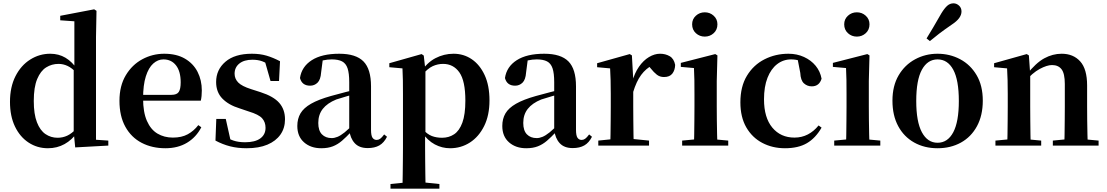

<svg xmlns="http://www.w3.org/2000/svg" viewBox="-20 -875 6652 1154"><path d="M268 16Q204 16 152 -18Q100 -52 70 -114.5Q40 -177 40 -263Q40 -352 73 -417Q106 -482 161.5 -517Q217 -552 282 -552Q333 -552 373.5 -528Q414 -504 448 -454H457L440 -437Q413 -466 386.5 -478.5Q360 -491 332 -491Q291 -491 257.5 -470Q224 -449 203.5 -400Q183 -351 183 -268Q183 -189 202 -140Q221 -91 253.5 -69Q286 -47 326 -47Q357 -47 384 -59.5Q411 -72 438 -101L457 -81H446Q413 -34 368 -9Q323 16 268 16ZM432 11 423 -81V-83V-457L427 -468V-747L342 -753V-780L546 -819L560 -810L557 -653V-35L631 -30V0Z M974 16Q894 16 831.5 -16.5Q769 -49 733.5 -113Q698 -177 698 -269Q698 -359 736 -422.5Q774 -486 835.5 -519Q897 -552 967 -552Q1041 -552 1091.5 -522.5Q1142 -493 1167.5 -443Q1193 -393 1193 -331Q1193 -296 1187 -270H756V-305H1011Q1043 -305 1054.5 -322.5Q1066 -340 1066 -380Q1066 -446 1038 -482Q1010 -518 962 -518Q929 -518 901 -493Q873 -468 856.5 -416Q840 -364 840 -283Q840 -201 863 -148.5Q886 -96 926.5 -72Q967 -48 1019 -48Q1072 -48 1108.5 -68Q1145 -88 1172 -123L1190 -110Q1159 -50 1104 -17Q1049 16 974 16Z M1462 16Q1408 16 1363 4.5Q1318 -7 1275 -30L1280 -160H1337L1368 -21L1320 -26V-62Q1352 -41 1382 -30.5Q1412 -20 1453 -20Q1513 -20 1544.5 -43Q1576 -66 1576 -107Q1576 -141 1555.5 -164Q1535 -187 1475 -205L1419 -224Q1354 -244 1316.5 -282.5Q1279 -321 1279 -382Q1279 -456 1335 -504Q1391 -552 1494 -552Q1543 -552 1582 -540.5Q1621 -529 1663 -507L1657 -388H1606L1568 -521L1610 -508V-477Q1580 -498 1555 -507Q1530 -516 1497 -516Q1447 -516 1418.5 -493Q1390 -470 1390 -432Q1390 -402 1411.5 -379.5Q1433 -357 1490 -339L1546 -321Q1624 -296 1658.5 -256.5Q1693 -217 1693 -158Q1693 -105 1665.5 -66Q1638 -27 1587 -5.5Q1536 16 1462 16Z M1911 16Q1848 16 1807.5 -19.5Q1767 -55 1767 -118Q1767 -161 1786 -193.5Q1805 -226 1849.5 -251.5Q1894 -277 1969 -298Q2009 -309 2058.5 -322Q2108 -335 2148 -344V-319Q2108 -309 2068 -297.5Q2028 -286 2001 -277Q1947 -255 1920 -220.5Q1893 -186 1893 -136Q1893 -90 1915 -67.5Q1937 -45 1974 -45Q1990 -45 2008.5 -52.5Q2027 -60 2051.5 -79.5Q2076 -99 2109 -135L2125 -82H2090Q2061 -51 2035.5 -29Q2010 -7 1980.5 4.5Q1951 16 1911 16ZM2190 15Q2139 15 2112 -14.5Q2085 -44 2079 -94V-97V-381Q2079 -435 2069 -464.5Q2059 -494 2036 -506Q2013 -518 1974 -518Q1948 -518 1921 -512Q1894 -506 1858 -491L1920 -516L1910 -439Q1907 -396 1888.5 -378Q1870 -360 1844 -360Q1795 -360 1783 -406Q1793 -474 1853.5 -513Q1914 -552 2019 -552Q2119 -552 2164.5 -506Q2210 -460 2210 -356V-95Q2210 -60 2219 -47Q2228 -34 2244 -34Q2255 -34 2265 -41Q2275 -48 2289 -67L2306 -53Q2288 -17 2260 -1Q2232 15 2190 15Z M2327 259V231L2436 220H2515L2621 231V259ZM2399 259Q2400 217 2400.5 174Q2401 131 2401.5 90Q2402 49 2402 14V-309Q2402 -358 2401.5 -392.5Q2401 -427 2399 -464L2320 -471V-495L2514 -550L2527 -541L2536 -461L2537 -455V-76L2535 -63V13Q2535 48 2535.5 89.5Q2536 131 2536.5 174Q2537 217 2538 259ZM2685 16Q2637 16 2593.5 -7Q2550 -30 2514 -82H2502L2521 -98Q2548 -68 2575.5 -57.5Q2603 -47 2637 -47Q2678 -47 2709.5 -68Q2741 -89 2759 -138Q2777 -187 2777 -270Q2777 -389 2741 -440Q2705 -491 2643 -491Q2611 -491 2581 -477.5Q2551 -464 2514 -421L2499 -438H2507Q2545 -498 2596.5 -525Q2648 -552 2706 -552Q2767 -552 2815.5 -519Q2864 -486 2893 -423.5Q2922 -361 2922 -271Q2922 -182 2890 -117.5Q2858 -53 2804.5 -18.5Q2751 16 2685 16Z M3143 16Q3080 16 3039.5 -19.5Q2999 -55 2999 -118Q2999 -161 3018 -193.5Q3037 -226 3081.5 -251.5Q3126 -277 3201 -298Q3241 -309 3290.5 -322Q3340 -335 3380 -344V-319Q3340 -309 3300 -297.5Q3260 -286 3233 -277Q3179 -255 3152 -220.5Q3125 -186 3125 -136Q3125 -90 3147 -67.5Q3169 -45 3206 -45Q3222 -45 3240.5 -52.5Q3259 -60 3283.5 -79.5Q3308 -99 3341 -135L3357 -82H3322Q3293 -51 3267.5 -29Q3242 -7 3212.5 4.5Q3183 16 3143 16ZM3422 15Q3371 15 3344 -14.5Q3317 -44 3311 -94V-97V-381Q3311 -435 3301 -464.5Q3291 -494 3268 -506Q3245 -518 3206 -518Q3180 -518 3153 -512Q3126 -506 3090 -491L3152 -516L3142 -439Q3139 -396 3120.5 -378Q3102 -360 3076 -360Q3027 -360 3015 -406Q3025 -474 3085.5 -513Q3146 -552 3251 -552Q3351 -552 3396.5 -506Q3442 -460 3442 -356V-95Q3442 -60 3451 -47Q3460 -34 3476 -34Q3487 -34 3497 -41Q3507 -48 3521 -67L3538 -53Q3520 -17 3492 -1Q3464 15 3422 15Z M3576 0V-30L3684 -41H3771L3881 -30V0ZM3647 0Q3649 -25 3649.5 -67Q3650 -109 3650.5 -154.5Q3651 -200 3651 -235V-310Q3651 -361 3650 -394Q3649 -427 3647 -464L3569 -471V-495L3765 -550L3778 -542L3786 -399V-398V-235Q3786 -200 3786.5 -154.5Q3787 -109 3787.5 -67Q3788 -25 3789 0ZM3785 -320 3752 -381H3779Q3794 -436 3820.5 -474Q3847 -512 3880.5 -532Q3914 -552 3947 -552Q3980 -552 4005.5 -537Q4031 -522 4038 -485Q4037 -453 4021 -432.5Q4005 -412 3971 -412Q3946 -412 3928 -426Q3910 -440 3891 -464L3868 -491L3904 -485Q3862 -463 3833.5 -424.5Q3805 -386 3785 -320Z M4080 0V-30L4187 -40H4249L4357 -30V0ZM4151 0Q4152 -25 4152.5 -67Q4153 -109 4153.5 -154.5Q4154 -200 4154 -235V-308Q4154 -358 4153.5 -394Q4153 -430 4151 -466L4072 -473V-497L4279 -550L4292 -542L4288 -388V-235Q4288 -200 4288.5 -154.5Q4289 -109 4290 -67Q4291 -25 4292 0ZM4216 -655Q4185 -655 4162.5 -675.5Q4140 -696 4140 -729Q4140 -760 4162.5 -780.5Q4185 -801 4216 -801Q4247 -801 4269.5 -780.5Q4292 -760 4292 -729Q4292 -696 4269.5 -675.5Q4247 -655 4216 -655Z M4698 16Q4623 16 4562 -16Q4501 -48 4465.5 -109.5Q4430 -171 4430 -260Q4430 -355 4469.5 -420Q4509 -485 4575 -518.5Q4641 -552 4719 -552Q4770 -552 4812.5 -532.5Q4855 -513 4882.5 -479.5Q4910 -446 4918 -402Q4904 -356 4859 -356Q4832 -356 4812 -374Q4792 -392 4790 -437L4772 -530L4840 -486Q4811 -503 4786 -510.5Q4761 -518 4735 -518Q4688 -518 4651 -489.5Q4614 -461 4593 -407.5Q4572 -354 4572 -278Q4572 -168 4622 -108Q4672 -48 4755 -48Q4799 -48 4835.5 -67Q4872 -86 4900 -121L4918 -108Q4882 -45 4830 -14.5Q4778 16 4698 16Z M4994 0V-30L5101 -40H5163L5271 -30V0ZM5065 0Q5066 -25 5066.5 -67Q5067 -109 5067.5 -154.5Q5068 -200 5068 -235V-308Q5068 -358 5067.5 -394Q5067 -430 5065 -466L4986 -473V-497L5193 -550L5206 -542L5202 -388V-235Q5202 -200 5202.5 -154.5Q5203 -109 5204 -67Q5205 -25 5206 0ZM5130 -655Q5099 -655 5076.5 -675.5Q5054 -696 5054 -729Q5054 -760 5076.5 -780.5Q5099 -801 5130 -801Q5161 -801 5183.5 -780.5Q5206 -760 5206 -729Q5206 -696 5183.5 -675.5Q5161 -655 5130 -655Z M5615 16Q5536 16 5474.5 -18.5Q5413 -53 5378.5 -117Q5344 -181 5344 -270Q5344 -359 5381 -422Q5418 -485 5480 -518.5Q5542 -552 5615 -552Q5689 -552 5751 -519Q5813 -486 5850 -423Q5887 -360 5887 -270Q5887 -181 5852 -116.5Q5817 -52 5755.5 -18Q5694 16 5615 16ZM5615 -17Q5676 -17 5709.5 -80Q5743 -143 5743 -268Q5743 -394 5709.5 -456Q5676 -518 5615 -518Q5555 -518 5521 -456Q5487 -394 5487 -268Q5487 -143 5521 -80Q5555 -17 5615 -17ZM5549 -644Q5568 -675 5588.5 -709.5Q5609 -744 5638 -795Q5657 -826 5673.5 -840.5Q5690 -855 5711 -855Q5729 -855 5744 -841.5Q5759 -828 5759 -806Q5759 -786 5745 -766.5Q5731 -747 5699 -726Q5654 -695 5624.5 -672.5Q5595 -650 5569 -628Z M5963 0V-30L6069 -40H6132L6238 -30V0ZM6033 0Q6035 -25 6035.5 -67Q6036 -109 6036.5 -154.5Q6037 -200 6037 -235V-310Q6037 -360 6036 -393.5Q6035 -427 6033 -464L5955 -471V-495L6151 -550L6164 -542L6172 -428V-426V-235Q6172 -200 6172.5 -154.5Q6173 -109 6173.5 -67Q6174 -25 6175 0ZM6308 0V-30L6412 -40H6475L6583 -30V0ZM6377 0Q6378 -25 6378.5 -66.5Q6379 -108 6379.5 -153.5Q6380 -199 6380 -235V-370Q6380 -433 6360.5 -458.5Q6341 -484 6303 -484Q6273 -484 6229 -460.5Q6185 -437 6139 -383L6135 -426H6150Q6206 -497 6256.5 -524.5Q6307 -552 6361 -552Q6431 -552 6472.5 -506Q6514 -460 6514 -361V-235Q6514 -199 6514.5 -153.5Q6515 -108 6516 -66.5Q6517 -25 6518 0Z"/></svg>

Font: Noto Serif TC
Style: Bold
Weight: 700
Designer: Ryoko NISHIZUKA 西塚涼子 (kana & ideographs); Frank Grießhammer (Latin, Greek & Cyrillic); Wenlong ZHANG 张文龙 (bopomofo); San
Foundry: Adobe
Version: Version 2.002-H1;hotconv 1.1.0;makeotfexe 2.6.0